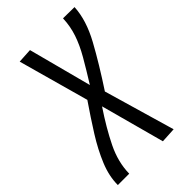

<svg xmlns="http://www.w3.org/2000/svg" viewBox="-228 -780 859 859"><g transform="rotate(-45 202.0 -350.5)"><path d="M270 4 188 -299Q133 -217 97.5 -144.5Q62 -72 61 0H-11Q-11 -56 13.5 -115.5Q38 -175 77 -237Q116 -299 162 -366L69 -701L138 -705L217 -405Q255 -466 283 -514.5Q311 -563 326 -607.5Q341 -652 343 -701L415 -700Q411 -621 362 -531.5Q313 -442 244 -337L342 0Z"/></g></svg>

Font: Georama Condensed
Style: Italic
Weight: 400
Width: 3
Italic angle: -9°
Designer: Jean-Baptiste Levee
Foundry: Production Type
Version: Version 1.000